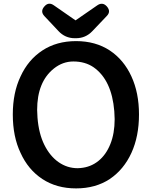

<svg xmlns="http://www.w3.org/2000/svg" viewBox="-20 -1027 844 1065"><path d="M402 18Q294 18 215 -34Q136 -86 94 -179Q51 -269 51 -392Q51 -513 94 -603Q136 -695 215 -747Q294 -799 402 -799Q510 -799 589 -747Q667 -695 709 -603Q751 -512 751 -392Q751 -271 709 -179Q667 -87 589 -34Q510 18 402 18ZM411 -94 427 -95Q483 -100 525.5 -134Q568 -168 592 -227.5Q616 -287 616 -366L614 -410Q600 -583 499 -654Q452 -686 387 -686Q328 -686 279 -647Q186 -573 186 -417L188 -374Q195 -286 226 -223.5Q257 -161 305 -127.5Q353 -94 411 -94ZM395 -815Q341 -815 304 -855L226 -938Q202 -964 226 -991Q249 -1018 278 -998L399 -914L519 -997Q549 -1018 573 -991Q597 -963 572 -938L492 -854Q455 -815 401 -815Z"/></svg>

Font: MaokenZhuyuanTi
Style: Regular
Weight: 400
Designer: Fontworks Inc & LongZhuTi team: ZERO子、时光羊、荆南、频凡、刘鹏、Little White Dog、帆影Magmeta、奈白不弍、白日月球、ChaoTawei、雨三（排名不分先后）
Version: Version 1.000; 20230222